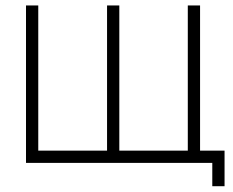

<svg xmlns="http://www.w3.org/2000/svg" viewBox="-20 -582 833 686"><path d="M694.8 -43.8V-562.5H651V-43.8H406.3V-562.5H362.5V-43.8H116.7V-562.5H72.9V0H738.5V83.3H782.3V-43.8Z"/></svg>

Font: Manrope3 Thin
Style: Regular
Weight: 100
Width: 4
Designer: Mikhail Sharanda
Foundry: Mikhail Sharanda
Version: Version 3.000;PS 003.000;hotconv 1.0.88;makeotf.lib2.5.64775